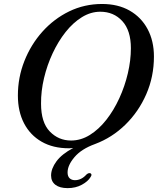

<svg xmlns="http://www.w3.org/2000/svg" viewBox="-20 -733 808 966"><path d="M493.5 -713Q573.5 -713 632 -679.8Q690.5 -646.5 722.5 -586.8Q754.5 -527 754.5 -448.5Q754.5 -347.5 716 -259.2Q677.5 -171 610.8 -105.8Q544 -40.5 458.5 -8.5Q389.5 16.5 354.8 57.5Q320 98.5 320 134.5Q320 154 330.2 163.8Q340.5 173.5 357 173.5Q389.5 173.5 414.5 145.5Q425 136 433.5 138.5Q438 139 439.8 144.2Q441.5 149.5 435.5 158Q423 179.5 391.8 196.5Q360.5 213.5 320.5 213.5Q280.5 213.5 258.8 196.8Q237 180 237 150Q237 115.5 264 78.8Q291 42 348.5 11.5Q337.5 13 326.5 13Q247 13 189.5 -20Q132 -53 101 -112.5Q70 -172 70 -252.5Q70 -343.5 102.8 -426.2Q135.5 -509 193.5 -573.8Q251.5 -638.5 328.2 -675.8Q405 -713 493.5 -713ZM186.5 -211.5Q186.5 -117 230.5 -71.5Q274.5 -26 337.5 -26Q387 -26 432 -54Q477 -82 514.8 -130Q552.5 -178 580.2 -238.5Q608 -299 623.2 -364Q638.5 -429 638.5 -490.5Q638.5 -580 595.2 -627Q552 -674 484.5 -674Q436.5 -674 392 -646.5Q347.5 -619 310.2 -572Q273 -525 245 -465.2Q217 -405.5 201.5 -340Q186 -274.5 186.5 -211.5Z"/></svg>

Font: Fraunces 9pt S000
Style: Italic
Weight: 400
Italic angle: -16°
Version: Version 1.000; ttfautohint (v1.8.3)